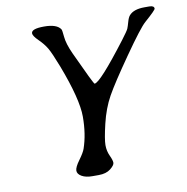

<svg xmlns="http://www.w3.org/2000/svg" viewBox="-76 -739 785 807"><g transform="rotate(-10 317.0 -335.5)"><path d="M330.6 -385.7Q354 -385.7 476.1 -545.9Q502.4 -580.6 506.1 -589.6Q509.8 -598.6 514.9 -616.9Q520 -635.3 526.9 -643.1Q545.9 -665.5 592.8 -665.5H612.8Q633.8 -665.5 633.8 -652.8Q633.8 -646.5 585.4 -604Q562 -583.5 488.8 -478.8Q415.5 -374 388.2 -325Q360.8 -275.9 345.7 -212.2Q330.6 -148.4 330.6 -123.3Q330.6 -98.1 340.6 -76.9Q350.6 -55.7 350.6 -44.9Q350.6 -34.2 331.8 -19.3Q313 -4.4 280.8 -4.4H253.9Q226.1 -4.4 208.7 -14.4Q191.4 -24.4 191.4 -38.8Q191.4 -53.2 211.7 -80.8Q231.9 -108.4 237.3 -124Q257.8 -183.1 257.8 -258.1Q257.8 -333 200.7 -482.4Q177.2 -543 164.6 -564.5Q151.9 -585.9 130.1 -607.2Q108.4 -628.4 108.4 -639.6Q108.4 -659.2 163.1 -659.2Q217.8 -659.2 233.4 -634.3Q235.8 -630.4 238.5 -601.1Q241.2 -571.8 261.2 -527.8Q326.7 -385.7 330.6 -385.7Z"/></g></svg>

Font: Averia Libre Light
Style: Italic
Weight: 300
Italic angle: -8.5°
Version: Version 1.002